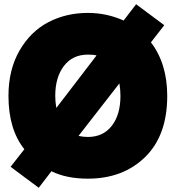

<svg xmlns="http://www.w3.org/2000/svg" viewBox="-20 -800 830 907"><path d="M770 -347Q770 -160 665.5 -58Q561 44 395 44Q294 44 223 9L163 87L30 -12L95 -95Q20 -189 20 -347Q20 -471 72.5 -561.5Q125 -652 209 -695.5Q293 -739 395 -739Q484 -739 564 -703L623 -780L756 -681L693 -600Q770 -499 770 -347ZM241 -347Q241 -320 246 -290Q276 -329 336.5 -408Q397 -487 436 -538Q423 -542 395 -542Q323 -542 282 -488.5Q241 -435 241 -347ZM549 -347Q549 -376 544 -406L351 -158Q373 -153 395 -153Q467 -153 508 -205.5Q549 -258 549 -347Z"/></svg>

Font: Repo
Style: ExtraBlack
Weight: 1000
Designer: Stefan Peev
Foundry: Context Ltd
Version: Version 001.000